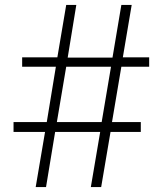

<svg xmlns="http://www.w3.org/2000/svg" viewBox="-20 -760 660 780"><path d="M249 -489 211 -264H393L431 -489ZM473 -740H515L479 -527H586V-489H473L435 -264H552V-224H429L391 0H349L387 -224H204L167 0H125L163 -224H35V-264H170L207 -489H70V-527H213L249 -740H290L255 -526H437Z"/></svg>

Font: Ek Mukta ExtraLight
Style: Regular
Weight: 275
Designer: Girish Dalvi and Yashodeep Gholap
Foundry: Ek Type
Version: Version 2.538;PS 1.002;hotconv 16.6.51;makeotf.lib2.5.65220;